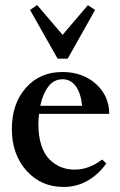

<svg xmlns="http://www.w3.org/2000/svg" viewBox="-20 -721 470 752"><path d="M205.6 -491.2 97.7 -682.1 125.5 -701.2 225.1 -584.5 324.2 -700.7 352.5 -682.1 245.1 -491.2ZM229 11.2Q140.6 11.2 83.5 -52.7Q26.4 -116.7 26.4 -215.8Q26.4 -314.9 81.3 -377Q136.2 -439 224.1 -439Q303.7 -439 355.7 -392.3Q407.7 -345.7 407.7 -274.9H132.8Q130.4 -252 130.4 -234.4Q130.4 -187.5 141.8 -152.3Q153.3 -117.2 173.6 -96.9Q193.8 -76.7 218.5 -66.7Q243.2 -56.6 272.5 -56.6Q328.1 -56.6 379.9 -96.2L396.5 -81.1Q366.7 -38.6 324 -13.7Q281.2 11.2 229 11.2ZM225.6 -410.6Q190.9 -410.6 169.2 -381.8Q147.5 -353 137.7 -306.6H301.8Q296.4 -357.4 276.4 -384Q256.3 -410.6 225.6 -410.6Z"/></svg>

Font: Elstob 14pt SemiBold
Style: Regular
Weight: 600
Designer: Peter S. Baker
Version: Version 1.015